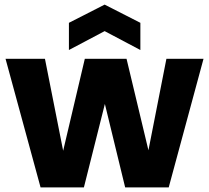

<svg xmlns="http://www.w3.org/2000/svg" viewBox="-20 -813 906 833"><path d="M702 -558C702 -558 624 -161 624 -161C624 -161 529 -558 529 -558C529 -558 348 -558 348 -558C348 -558 254 -159 254 -159C254 -159 175 -558 175 -558C175 -558 4 -558 4 -558C4 -558 156 0 156 0C156 0 344 0 344 0C344 0 435 -362 435 -362C435 -362 523 0 523 0C523 0 712 0 712 0C712 0 863 -558 863 -558C863 -558 702 -558 702 -558ZM589 -596C589 -596 589 -714 589 -714C589 -714 434 -793 434 -793C434 -793 279 -714 279 -714C279 -714 279 -596 279 -596C279 -596 434 -678 434 -678C434 -678 589 -596 589 -596Z"/></svg>

Font: Girnar Poppins
Style: Bold
Weight: 500
Designer: Ninad Kale (Devanagari), Jonny Pinhorn (Latin)
Foundry: Indian Type Foundry
Version: ""